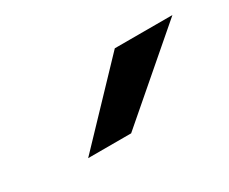

<svg xmlns="http://www.w3.org/2000/svg" viewBox="-42 -864 419 352"><g transform="rotate(-30 167.0 -688.0)"><path d="M160 -613H69L212 -763H334Z"/></g></svg>

Font: Open Sauce One Medium Italic
Style: Regular
Weight: 500
Italic angle: -10°
Designer: Alfredo Marco Pradil
Foundry: Creative Sauce Fz LLC
Version: Version 1.477